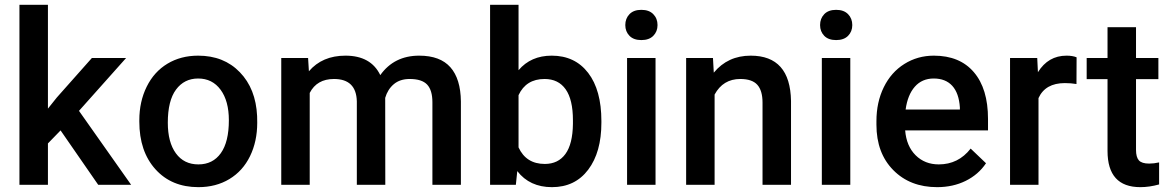

<svg xmlns="http://www.w3.org/2000/svg" viewBox="-20 -770 4876 800"><path d="M232.4 -226.6 179.7 -172.4V0H61V-750H179.7V-317.4L216.8 -363.8L362.8 -528.3H505.4L309.1 -308.1L526.4 0H389.2Z M560.5 -269Q560.5 -346.7 591.3 -408.9Q622.1 -471.2 677.7 -504.6Q733.4 -538.1 805.7 -538.1Q912.6 -538.1 979.2 -469.2Q1045.9 -400.4 1051.3 -286.6L1051.8 -258.8Q1051.8 -180.7 1021.7 -119.1Q991.7 -57.6 935.8 -23.9Q879.9 9.8 806.6 9.8Q694.8 9.8 627.7 -64.7Q560.5 -139.2 560.5 -263.2ZM679.2 -258.8Q679.2 -177.2 712.9 -131.1Q746.6 -85 806.6 -85Q866.7 -85 900.1 -131.8Q933.6 -178.7 933.6 -269Q933.6 -349.1 899.2 -396Q864.7 -442.9 805.7 -442.9Q747.6 -442.9 713.4 -396.7Q679.2 -350.6 679.2 -258.8Z M1263.7 -528.3 1267.1 -473.1Q1322.8 -538.1 1419.4 -538.1Q1525.4 -538.1 1564.5 -457Q1622.1 -538.1 1726.6 -538.1Q1814 -538.1 1856.7 -489.7Q1899.4 -441.4 1900.4 -347.2V0H1781.7V-343.8Q1781.7 -394 1759.8 -417.5Q1737.8 -440.9 1687 -440.9Q1646.5 -440.9 1620.8 -419.2Q1595.2 -397.5 1585 -362.3L1585.4 0H1466.8V-347.7Q1464.4 -440.9 1371.6 -440.9Q1300.3 -440.9 1270.5 -382.8V0H1151.9V-528.3Z M2485.8 -258.8Q2485.8 -135.7 2430.9 -63Q2376 9.8 2279.8 9.8Q2187 9.8 2135.3 -57.1L2129.4 0H2022V-750H2140.6V-477.5Q2191.9 -538.1 2278.8 -538.1Q2375.5 -538.1 2430.7 -466.3Q2485.8 -394.5 2485.8 -265.6ZM2367.2 -269Q2367.2 -355 2336.9 -397.9Q2306.6 -440.9 2249 -440.9Q2171.9 -440.9 2140.6 -373.5V-155.8Q2172.4 -86.9 2250 -86.9Q2305.7 -86.9 2335.9 -128.4Q2366.2 -169.9 2367.2 -253.9Z M2711.4 0H2592.8V-528.3H2711.4ZM2585.4 -665.5Q2585.4 -692.9 2602.8 -710.9Q2620.1 -729 2652.3 -729Q2684.6 -729 2702.1 -710.9Q2719.7 -692.9 2719.7 -665.5Q2719.7 -638.7 2702.1 -620.8Q2684.6 -603 2652.3 -603Q2620.1 -603 2602.8 -620.8Q2585.4 -638.7 2585.4 -665.5Z M2950.7 -528.3 2954.1 -467.3Q3012.7 -538.1 3107.9 -538.1Q3272.9 -538.1 3275.9 -349.1V0H3157.2V-342.3Q3157.2 -392.6 3135.5 -416.7Q3113.8 -440.9 3064.5 -440.9Q2992.7 -440.9 2957.5 -376V0H2838.9V-528.3Z M3522.9 0H3404.3V-528.3H3522.9ZM3397 -665.5Q3397 -692.9 3414.3 -710.9Q3431.6 -729 3463.9 -729Q3496.1 -729 3513.7 -710.9Q3531.2 -692.9 3531.2 -665.5Q3531.2 -638.7 3513.7 -620.8Q3496.1 -603 3463.9 -603Q3431.6 -603 3414.3 -620.8Q3397 -638.7 3397 -665.5Z M3884.8 9.8Q3772 9.8 3701.9 -61.3Q3631.8 -132.3 3631.8 -250.5V-265.1Q3631.8 -344.2 3662.4 -406.5Q3692.9 -468.8 3748 -503.4Q3803.2 -538.1 3871.1 -538.1Q3979 -538.1 4037.8 -469.2Q4096.7 -400.4 4096.7 -274.4V-226.6H3751.5Q3756.8 -161.1 3795.2 -123Q3833.5 -85 3891.6 -85Q3973.1 -85 4024.4 -150.9L4088.4 -89.8Q4056.6 -42.5 4003.7 -16.4Q3950.7 9.8 3884.8 9.8ZM3870.6 -442.9Q3821.8 -442.9 3791.7 -408.7Q3761.7 -374.5 3753.4 -313.5H3979.5V-322.3Q3975.6 -381.8 3947.8 -412.4Q3919.9 -442.9 3870.6 -442.9Z M4465.3 -419.9Q4441.9 -423.8 4417 -423.8Q4335.4 -423.8 4307.1 -361.3V0H4188.5V-528.3H4301.8L4304.7 -469.2Q4347.7 -538.1 4423.8 -538.1Q4449.2 -538.1 4465.8 -531.2Z M4713.4 -656.7V-528.3H4806.6V-440.4H4713.4V-145.5Q4713.4 -115.2 4725.3 -101.8Q4737.3 -88.4 4768.1 -88.4Q4788.6 -88.4 4809.6 -93.3V-1.5Q4769 9.8 4731.4 9.8Q4594.7 9.8 4594.7 -141.1V-440.4H4507.8V-528.3H4594.7V-656.7Z"/></svg>

Font: Shabnam Medium FD
Style: Medium-FD
Weight: 500
Foundry: DejaVu fonts team - Redesigned by Saber Rastikerdar - Based on Vazir font
Version: Version 5.0.0